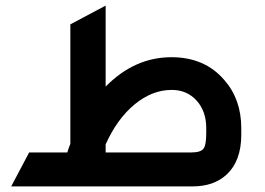

<svg xmlns="http://www.w3.org/2000/svg" viewBox="-20 -665 946 685"><path d="M356.9 -356Q460 -460.9 591.8 -460.9Q710.9 -460.9 780.8 -378.9Q840.8 -310.1 840.8 -208V-184.1Q840.8 -89.8 787.1 -41Q742.2 0 667 0H20L84 -121.1H220.2Q224.1 -135.3 231 -151.9V-578.1L356.9 -645ZM715.8 -189V-208Q715.8 -268.1 681.4 -306.2Q647 -344.2 592.8 -344.2Q522.9 -344.2 460.4 -292.7Q397.9 -241.2 356.9 -149.9V-121.1H662.1Q695.3 -121.1 705.6 -134Q715.8 -147 715.8 -189Z"/></svg>

Font: Tajawal
Style: Bold
Weight: 700
Designer: Boutros Fonts
Foundry: Created by Boutros International 2017
Version: Version 1.700